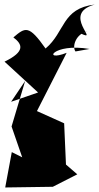

<svg xmlns="http://www.w3.org/2000/svg" viewBox="-43 -866 438 847"><path d="M290 -639C274 -660 291 -717 343 -728L314 -718C400 -677 225 -805 375 -846C229 -829 245 -725 158 -652C84 -757 69 -746 16 -701C56 -671 70 -639 -23 -594L125 -458L6 -417L68 -509L8 -308L55 -172L9 -195L-20 -39L190 -42L298 -97L248 -140L240 -322L120 -376L251 -633C142 -590 189 -678 352 -650Z"/></svg>

Font: Asimov Silicon
Style: Regular
Weight: 400
Designer: Google
Version: Version 2.000980; 2014